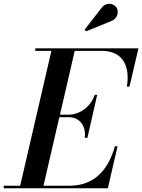

<svg xmlns="http://www.w3.org/2000/svg" viewBox="-66 -1009 762 1029"><path d="M530 -896C561.5 -906.5 574 -944 558.5 -968.5C545 -990.5 504 -1000.5 478.5 -967L387.5 -850L395 -841ZM302 -381C358.5 -381 396 -337.5 388.5 -270.5H402.5L455 -500.5H441.5C419 -433.5 358.5 -394.5 302 -394.5H255.5L334.5 -736.5H478C595 -736.5 631.5 -652 614 -545H628L676 -750H123V-736.5H209.5L42 -13.5H-46V0H512L564 -225H550C513.5 -98 440.5 -13.5 304 -13.5H167L252 -381Z"/></svg>

Font: Bodoni* 16pt Medium
Style: Italic
Weight: 500
Italic angle: -13°
Version: Version 2.3